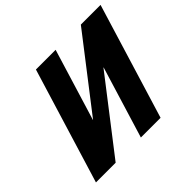

<svg xmlns="http://www.w3.org/2000/svg" viewBox="-162 -902 1101 1101"><g transform="rotate(-45 388.0 -351.5)"><path d="M535.1 -436.1H533.8L197.5 -0.9H37.7L252.1 -702.1H411.9L278.9 -266.9H280.1L616.4 -702.1H776.2L561.8 -0.9H402Z"/></g></svg>

Font: Hussar
Style: BdSuprConOblThree
Weight: 700
Foundry: Cannot Into Space Fonts
Version: Version 2.00